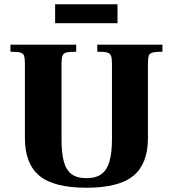

<svg xmlns="http://www.w3.org/2000/svg" viewBox="-20 -870 809 902"><path d="M386 12Q233 12 165 -44.5Q97 -101 97 -221V-570Q97 -595 93.5 -607Q90 -619 75.5 -623Q61 -627 29 -627V-660H338V-627Q307 -627 292.5 -623.5Q278 -620 273.5 -608Q269 -596 269 -570V-215Q269 -153 279.5 -112.5Q290 -72 315.5 -52.5Q341 -33 386 -33Q431 -33 457 -52.5Q483 -72 494.5 -112.5Q506 -153 506 -215V-570Q506 -596 501.5 -608Q497 -620 482.5 -623.5Q468 -627 437 -627V-660H743V-627Q711 -627 696.5 -623Q682 -619 678.5 -607Q675 -595 675 -570V-221Q675 -101 607 -44.5Q539 12 386 12ZM239 -761V-850H532V-761Z"/></svg>

Font: Frank Ruhl Libre Black
Style: Regular
Weight: 900
Designer: Yanek Iontef
Foundry: Fontef
Version: Version 6.004